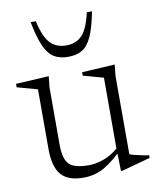

<svg xmlns="http://www.w3.org/2000/svg" viewBox="-78 -732 665 804"><g transform="rotate(-10 254.0 -330.0)"><path d="M137.5 -144.5Q137.5 -82.5 160 -60Q182.5 -37.5 244.5 -37.5Q272 -37.5 305.2 -48.8Q338.5 -60 369 -86.5V-387.5L283 -411.5V-426L423 -434L418 -387.5V-53.5Q424 -50.5 439.5 -46.8Q455 -43 471.8 -39.5Q488.5 -36 499 -35V-23.5L378 9.5H371.5L369.5 -64.5Q318.5 -18.5 284.5 -4.2Q250.5 10 213.5 10Q146.5 10 117.5 -24.5Q88.5 -59 88.5 -132.5V-387.5L2 -411.5V-426L142.5 -434L137.5 -387.5ZM237.5 -548Q279.5 -548 305 -574.5Q330.5 -601 346 -670H368Q355 -602.5 338.2 -565.5Q321.5 -528.5 297.2 -514Q273 -499.5 237.5 -499.5Q202 -499.5 177.8 -514Q153.5 -528.5 136.8 -565.5Q120 -602.5 107 -670H129Q144.5 -601 170 -574.5Q195.5 -548 237.5 -548Z"/></g></svg>

Font: Newsreader Text Light
Style: Regular
Weight: 300
Designer: Hugues Gentile
Foundry: Production Type
Version: Version 1.001